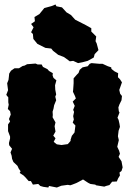

<svg xmlns="http://www.w3.org/2000/svg" viewBox="-20 -810 578 858"><path d="M196 28 174 25 160 21 151 12 127 15 118 -1H108L94 -17L85 -26L68 -37L72 -45L64 -56L58 -69L40 -86L34 -100L32 -114L27 -129L34 -145L21 -161L20 -171L25 -191V-200L16 -224V-254L25 -267L20 -278L28 -298L25 -313L15 -323L19 -342L17 -353V-375L8 -386L16 -407L12 -438L18 -453L20 -470L21 -481L29 -494L45 -505H65L81 -515L90 -517L101 -523L139 -526L148 -522H166L172 -511L192 -501L199 -493L216 -483L215 -473L219 -462L232 -451L226 -429L227 -409L231 -388L227 -378L231 -362L222 -340L219 -324L215 -311L216 -296L215 -286L228 -263L224 -246L228 -222L218 -204L228 -192L220 -176L234 -165L255 -162L283 -166L296 -181L295 -184L301 -203L313 -218L317 -249L305 -262L310 -276L307 -291L311 -310L307 -319L314 -337L305 -356L319 -370L315 -381L306 -400L307 -409L309 -438V-460L323 -476L331 -484L336 -498L349 -509L372 -514L381 -525L389 -528L423 -525H438L462 -514L477 -509L478 -502L492 -491L508 -483L507 -465L516 -456L525 -442L513 -408L517 -391L525 -381L523 -362L514 -344L509 -330L511 -313L514 -307L505 -284L510 -274L514 -256L516 -243L510 -226L507 -201L511 -184L507 -167L504 -154L512 -137L516 -123L510 -109L523 -89L528 -62L523 -46L514 -39L516 -26L508 -13L502 1L481 2L469 17L454 21L446 24L409 18L406 15L384 12L374 7L351 -8L329 4L321 8L303 15L294 18L283 16L254 20L234 28L199 21ZM329 -528 307 -538 292 -536 266 -555 240 -565 217 -583 209 -593 183 -596 147 -614 129 -636 127 -658 119 -666 130 -688 119 -703 136 -715 134 -734 156 -747 178 -774 211 -783 228 -790 232 -782 257 -777 277 -755 297 -743 316 -722 363 -698 388 -684V-669L410 -647L407 -626L412 -616L420 -586L403 -568L399 -553L372 -538L349 -532Z"/></svg>

Font: Winky Rough Black
Style: Regular
Weight: 900
Designer: Simon Atzbach
Foundry: typofactur
Version: Version 1.206; ttfautohint (v1.8.4.7-5d5b)